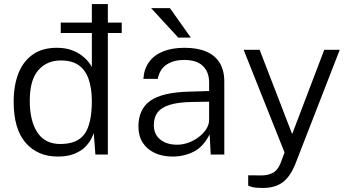

<svg xmlns="http://www.w3.org/2000/svg" viewBox="-20 -763 1723 948"><path d="M581 -651.5V-600H280V-651.5ZM265.5 10Q165.5 10 106.5 -58.2Q47.5 -126.5 47.5 -260.5Q47.5 -341 71 -400.8Q94.5 -460.5 141.8 -493.8Q189 -527 260 -527Q300 -527 330 -516.8Q360 -506.5 381 -491Q402 -475.5 415 -459.5Q428 -443.5 433.5 -432V-743H512.5V0H451L443 -106Q438.5 -92.5 428 -73Q417.5 -53.5 397.5 -34.5Q377.5 -15.5 345 -2.8Q312.5 10 265.5 10ZM277.5 -52Q362.5 -52 398 -102.2Q433.5 -152.5 433.5 -265.5Q433 -328 417.5 -372.5Q402 -417 368.8 -440.8Q335.5 -464.5 280 -464.5Q211.5 -464.5 169.2 -416.5Q127 -368.5 127 -265.5Q127 -165.5 164.8 -108.8Q202.5 -52 277.5 -52Z M832.5 10Q782 10 744 -7.8Q706 -25.5 684.8 -58.5Q663.5 -91.5 663.5 -138Q663.5 -224 722.2 -265.5Q781 -307 912.5 -310.5L1012.5 -313.5V-356.5Q1012.5 -407 981.8 -437.2Q951 -467.5 887 -467Q839 -467 803.8 -444.8Q768.5 -422.5 759 -373.5H688Q691 -422 715.5 -456.2Q740 -490.5 784.5 -508.8Q829 -527 891 -527Q955 -527 998.8 -508.2Q1042.5 -489.5 1065 -452.2Q1087.5 -415 1087.5 -360V0H1020.5L1015 -99.5Q984 -38 936.2 -14Q888.5 10 832.5 10ZM854.5 -48.5Q882.5 -48.5 910.2 -58.5Q938 -68.5 961 -86Q984 -103.5 998 -125Q1012 -146.5 1012.5 -169V-261L929 -259.5Q863.5 -258.5 821.8 -246.5Q780 -234.5 759.8 -209.8Q739.5 -185 739.5 -145Q739.5 -99.5 771.5 -74Q803.5 -48.5 854.5 -48.5ZM819 -723H726L860 -577.5H922Z M1280 165Q1236.5 165 1221 159.2Q1205.5 153.5 1205.5 153.5V102.5L1258.5 103Q1286 104 1304.8 99Q1323.5 94 1335 85.2Q1346.5 76.5 1353.2 65.8Q1360 55 1364.5 44.5L1385 -10L1183 -517H1262L1422.5 -101L1581 -517H1657.5L1437.5 48.5Q1419 93.5 1395.8 118.8Q1372.5 144 1343.5 154.5Q1314.5 165 1280 165Z"/></svg>

Font: Public Sans Light
Style: Regular
Weight: 300
Designer: The Public Sans Project Authors: Dan O. Williams and USWDS (Libre Franklin designed by Pablo Impallari and Rodrigo Fuenz
Version: Version 1.007